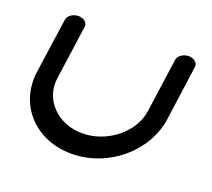

<svg xmlns="http://www.w3.org/2000/svg" viewBox="-104 -726 950 860"><g transform="rotate(20 370.5 -295.5)"><path d="M606.1 -554 569.7 -294.6C555.5 -193.2 447.1 -102.5 327 -102.5C207 -102.5 124.1 -193.2 138.4 -294.6C153.4 -401.8 174.8 -554 174.8 -554C177.9 -576 157 -590.6 132.9 -590.6C108.9 -590.6 83.8 -575.9 80.7 -553.8C80.7 -553.8 65.2 -448.9 43.3 -292.7C20.6 -131.1 137.8 0 312.6 0C487.4 0 641.5 -131.1 664.2 -292.7C686.2 -448.9 700.2 -553.8 700.2 -553.8C703.3 -575.9 682.4 -590.6 658.3 -590.6C634.3 -590.6 609.2 -576 606.1 -554Z"/></g></svg>

Font: Hi.
Style: Black
Weight: 400
Designer: Mew Too, Robert Jablonski
Foundry: Cannot Into Space Fonts
Version: Version 1.996